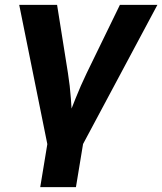

<svg xmlns="http://www.w3.org/2000/svg" viewBox="-20 -561 664 785"><path d="M174.8 34.7 58.6 -541H213.4L257.8 -262.2Q266.1 -210.4 269.8 -157.7Q273.4 -105 277.3 -48.8H245.6Q267.6 -105 288.6 -157.7Q309.6 -210.4 334.5 -262.2L470.2 -541H623.5L315.9 34.7ZM144.5 204.1 178.7 -3.4H324.7L290.5 204.1Z"/></svg>

Font: Inter 17pt
Style: Bold Italic
Weight: 700
Italic angle: -9.3988°
Version: Version 4.001;git-66647c0bb